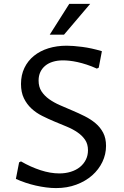

<svg xmlns="http://www.w3.org/2000/svg" viewBox="-20 -961 641 991"><path d="M286.1 -65.9Q318.4 -65.9 345.7 -74.5Q373 -83 392.6 -98.9Q412.1 -114.7 423.1 -136.7Q434.1 -158.7 434.1 -185.5Q434.1 -217.3 419.2 -239.3Q404.3 -261.2 380.1 -277.8Q356 -294.4 324.7 -307.4Q293.5 -320.3 261.2 -333.7Q229 -347.2 197.8 -362.8Q166.5 -378.4 142.3 -400.9Q118.2 -423.3 103.3 -453.9Q88.4 -484.4 88.4 -527.8Q88.4 -573.7 106 -610.4Q123.5 -647 155 -672.6Q186.5 -698.2 229.7 -711.7Q272.9 -725.1 324.7 -725.1Q356.4 -725.1 404.3 -719Q452.1 -712.9 505.9 -696.8L489.7 -611.8L480 -606.9Q453.1 -619.1 427.7 -627.4Q402.3 -635.7 379.9 -640.6Q357.4 -645.5 338.4 -647.5Q319.3 -649.4 305.2 -649.4Q276.4 -649.4 253.2 -642.3Q230 -635.3 213.6 -621.8Q197.3 -608.4 188.2 -589.1Q179.2 -569.8 179.2 -545.4Q179.2 -512.7 194.1 -489.7Q209 -466.8 233.6 -449.2Q258.3 -431.6 289.6 -418Q320.8 -404.3 353.3 -390.6Q385.7 -377 417 -361.3Q448.2 -345.7 472.9 -325Q497.6 -304.2 512.5 -275.9Q527.3 -247.6 527.3 -208Q527.3 -164.6 508.5 -125.2Q489.7 -85.9 455.8 -55.9Q421.9 -25.9 374.3 -8.1Q326.7 9.8 269 9.8Q244.6 9.8 218 6.3Q191.4 2.9 164.6 -3.2Q137.7 -9.3 111.6 -18.1Q85.4 -26.9 62 -37.6L78.6 -123L88.4 -127.9Q138.2 -99.1 189.2 -82.5Q240.2 -65.9 286.1 -65.9ZM236.8 -782.2 337.4 -940.9H445.3L310.5 -782.2Z"/></svg>

Font: Proza Libre
Style: Regular
Weight: 400
Designer: Jasper de Waard
Foundry: Jasper de Waard
Version: Version 1.000; ttfautohint (v1.4.1.8-43bc)